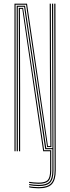

<svg xmlns="http://www.w3.org/2000/svg" viewBox="-20 -820 381 1041"><path d="M58.5 0V-800H126.5L240 -28H253L250.5 -477L249.5 -800H255.8L256.5 -477L258.8 -22.5H235.5L121.5 -794.5H64.5V0ZM189.5 188.8Q178.5 188.8 163.1 187.4Q147.8 186 138 183.8V177.8Q147.5 179.8 162.8 181.1Q178 182.5 189.5 182.5Q231.2 182.5 247.6 165.4Q264 148.2 264 103.8V-11.2H225.2L110.8 -783.2H76.5L76.8 -342V0H70.5V-788.8H115.8L230.8 -16.8H264.2L263 -477L262 -800H268.2L270 103.8Q270 151.2 252.1 170Q234.2 188.8 189.5 188.8ZM189.5 176.5Q178.2 176.5 163.2 175.1Q148.2 173.8 138 171.8V165.8Q148.5 167.5 163.2 168.9Q178 170.2 189.5 170.2Q225.2 170.2 238.5 156.4Q251.8 142.5 251.8 103.8V0H214.2L100.8 -772H88L89.2 -342V0H83V-342L81.8 -777.5H105.2L219.2 -5.5H257.8V103.8Q257.8 145.2 243 160.9Q228.2 176.5 189.5 176.5ZM189.5 201Q177.8 201 162 199.5Q146.2 198 138 195.8V189.8Q147 192 162.6 193.4Q178.2 194.8 189.5 194.8Q237 194.8 256.6 174.1Q276.2 153.5 276.2 103.8L274.2 -800H280.5L282.2 103.8Q282.2 155.5 261.5 178.2Q240.8 201 189.5 201Z"/></svg>

Font: Big Shoulders Inline Display ExtraLight
Style: Regular
Weight: 250
Version: Version 2.002